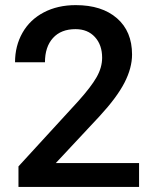

<svg xmlns="http://www.w3.org/2000/svg" viewBox="-20 -741 608 761"><path d="M531.2 0H53.2V-81.5L290 -339.8Q341.3 -397 363 -435.3Q384.8 -473.6 384.8 -512.2Q384.8 -563 356.2 -594.2Q327.6 -625.5 279.3 -625.5Q221.7 -625.5 189.9 -590.3Q158.2 -555.2 158.2 -494.1H39.6Q39.6 -559.1 69.1 -611.1Q98.6 -663.1 153.6 -691.9Q208.5 -720.7 280.3 -720.7Q383.8 -720.7 443.6 -668.7Q503.4 -616.7 503.4 -524.9Q503.4 -471.7 473.4 -413.3Q443.4 -355 375 -280.8L201.2 -94.7H531.2Z"/></svg>

Font: RobotoDraft Medium
Style: Regular
Weight: 500
Version: Version 2.001152; 2014